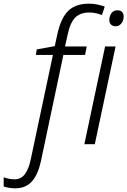

<svg xmlns="http://www.w3.org/2000/svg" viewBox="-142 -785 693 1045"><path d="M-59 240Q-76 240 -93.5 237Q-111 234 -122 230V180Q-108 185 -93 188Q-78 191 -63 191Q-28 191 -7 163.5Q14 136 25 84L146 -486H53L58 -516L156 -534L170 -598Q189 -686 229 -725.5Q269 -765 343 -765Q367 -765 390 -760Q413 -755 428 -749L413 -703Q398 -709 380.5 -713Q363 -717 345 -717Q295 -717 267.5 -689.5Q240 -662 226 -596L212 -532H330L321 -486H203L81 91Q65 165 31.5 202.5Q-2 240 -59 240ZM488 -642Q472 -642 462.5 -651Q453 -660 453 -677Q453 -696 464 -712.5Q475 -729 497 -729Q515 -729 523 -719.5Q531 -710 531 -695Q531 -673 518.5 -657.5Q506 -642 488 -642ZM317 0 430 -532H487L374 0Z"/></svg>

Font: Noto Sans Light
Style: Italic
Weight: 300
Italic angle: -12°
Designer: Monotype Design Team
Foundry: Monotype Imaging Inc.
Version: Version 2.013; ttfautohint (v1.8.4.7-5d5b)